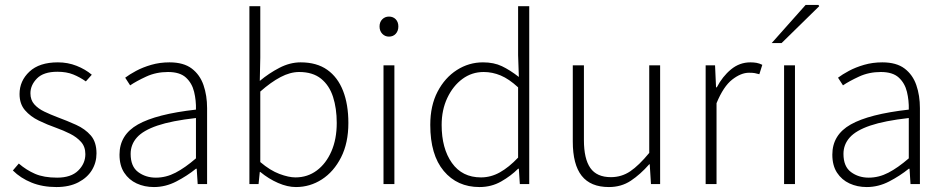

<svg xmlns="http://www.w3.org/2000/svg" viewBox="-20 -744 3817 776"><path d="M208 12Q152 12 107.5 -6Q63 -24 32 -55L56 -83Q86 -57 121.5 -41.5Q157 -26 211 -26Q267 -26 296 -54.5Q325 -83 325 -121Q325 -151 307.5 -170.5Q290 -190 263 -203.5Q236 -217 208 -227Q171 -240 137 -256.5Q103 -273 81 -298.5Q59 -324 59 -364Q59 -417 99 -454.5Q139 -492 214 -492Q254 -492 289.5 -478Q325 -464 351 -442L327 -415Q303 -432 276 -443Q249 -454 212 -454Q156 -454 129.5 -427Q103 -400 103 -367Q103 -340 118.5 -322.5Q134 -305 159 -293Q184 -281 213 -270Q251 -256 287.5 -239.5Q324 -223 347 -196.5Q370 -170 370 -124Q370 -87 351.5 -56.5Q333 -26 296.5 -7Q260 12 208 12Z M602 12Q564 12 532.5 -2.5Q501 -17 482 -46Q463 -75 463 -119Q463 -199 537.5 -241Q612 -283 772 -301Q773 -338 764.5 -373Q756 -408 731.5 -430.5Q707 -453 659 -453Q611 -453 571 -434.5Q531 -416 506 -399L486 -430Q503 -443 530 -457.5Q557 -472 591.5 -482Q626 -492 665 -492Q722 -492 755 -467Q788 -442 802.5 -400Q817 -358 817 -307V0H779L775 -62H772Q736 -33 692.5 -10.5Q649 12 602 12ZM610 -26Q651 -26 689.5 -46Q728 -66 772 -104V-267Q674 -256 616.5 -236.5Q559 -217 533.5 -188.5Q508 -160 508 -122Q508 -71 538.5 -48.5Q569 -26 610 -26Z M1176 12Q1142 12 1104 -4.5Q1066 -21 1032 -49H1030L1025 0H988V-719H1032V-511L1030 -417Q1067 -448 1109.5 -470Q1152 -492 1195 -492Q1260 -492 1302.5 -462Q1345 -432 1366.5 -377Q1388 -322 1388 -247Q1388 -166 1358.5 -108Q1329 -50 1281 -19Q1233 12 1176 12ZM1174 -27Q1223 -27 1260.5 -55Q1298 -83 1319.5 -132.5Q1341 -182 1341 -247Q1341 -306 1326 -352.5Q1311 -399 1277.5 -426Q1244 -453 1189 -453Q1153 -453 1114 -432.5Q1075 -412 1032 -374V-89Q1072 -55 1109.5 -41Q1147 -27 1174 -27Z M1530 0V-480H1574V0ZM1552 -596Q1536 -596 1525 -607.5Q1514 -619 1514 -637Q1514 -655 1525 -666Q1536 -677 1552 -677Q1569 -677 1579.5 -666Q1590 -655 1590 -637Q1590 -619 1579.5 -607.5Q1569 -596 1552 -596Z M1918 12Q1828 12 1773.5 -53Q1719 -118 1719 -239Q1719 -317 1748.5 -373.5Q1778 -430 1826.5 -461Q1875 -492 1932 -492Q1976 -492 2008.5 -476.5Q2041 -461 2077 -433L2074 -521V-719H2119V0H2081L2077 -62H2074Q2045 -33 2005.5 -10.5Q1966 12 1918 12ZM1924 -27Q1964 -27 2000.5 -47.5Q2037 -68 2074 -107V-391Q2037 -425 2003.5 -439Q1970 -453 1935 -453Q1887 -453 1849 -425Q1811 -397 1788 -348.5Q1765 -300 1765 -239Q1765 -144 1806.5 -85.5Q1848 -27 1924 -27Z M2441 12Q2367 12 2331 -33.5Q2295 -79 2295 -172V-480H2340V-178Q2340 -102 2366 -65Q2392 -28 2449 -28Q2492 -28 2527 -51.5Q2562 -75 2604 -126V-480H2648V0H2611L2606 -80H2604Q2568 -39 2529.5 -13.5Q2491 12 2441 12Z M2832 0V-480H2870L2874 -391H2877Q2900 -435 2934.5 -463.5Q2969 -492 3013 -492Q3026 -492 3037.5 -490Q3049 -488 3061 -482L3049 -444Q3039 -447 3030.5 -448.5Q3022 -450 3007 -450Q2975 -450 2939.5 -422.5Q2904 -395 2876 -327V0Z M3149 0V-480H3193V0ZM3099 -570 3236 -724H3288L3291 -719L3139 -570Z M3483 12Q3445 12 3413.5 -2.5Q3382 -17 3363 -46Q3344 -75 3344 -119Q3344 -199 3418.5 -241Q3493 -283 3653 -301Q3654 -338 3645.5 -373Q3637 -408 3612.5 -430.5Q3588 -453 3540 -453Q3492 -453 3452 -434.5Q3412 -416 3387 -399L3367 -430Q3384 -443 3411 -457.5Q3438 -472 3472.5 -482Q3507 -492 3546 -492Q3603 -492 3636 -467Q3669 -442 3683.5 -400Q3698 -358 3698 -307V0H3660L3656 -62H3653Q3617 -33 3573.5 -10.5Q3530 12 3483 12ZM3491 -26Q3532 -26 3570.5 -46Q3609 -66 3653 -104V-267Q3555 -256 3497.5 -236.5Q3440 -217 3414.5 -188.5Q3389 -160 3389 -122Q3389 -71 3419.5 -48.5Q3450 -26 3491 -26Z"/></svg>

Font: Mada Light
Style: Regular
Weight: 300
Designer: Khaled Hosny
Version: Version 1.5